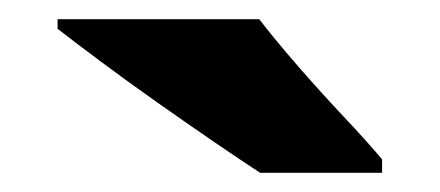

<svg xmlns="http://www.w3.org/2000/svg" viewBox="-20 -786 458 200"><path d="M250 -766Q267 -744 290.5 -717Q314 -690 338 -664.5Q362 -639 378 -620V-606H251Q231 -619 202.5 -638.5Q174 -658 143.5 -679.5Q113 -701 85.5 -721.5Q58 -742 40 -756V-766Z"/></svg>

Font: Noto Sans Syriac Eastern Black
Style: Regular
Weight: 900
Designer: Patrick Giasson and the Monotype Design Team
Foundry: Monotype Imaging Inc.
Version: Version 3.001; ttfautohint (v1.8.4.7-5d5b)